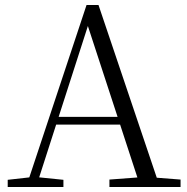

<svg xmlns="http://www.w3.org/2000/svg" viewBox="-20 -752 752 772"><path d="M11 0V-29L109 -40H127L235 -29V0ZM85 0 328 -732H376L623 0H545L323 -679H343L339 -665L125 0ZM192 -251 195 -282H496L499 -251ZM420 0V-30L553 -40H577L706 -30V0Z"/></svg>

Font: Noto Serif KR ExtraLight Light
Style: Regular
Weight: 300
Version: Version 2.003-H1;hotconv 1.1.1;makeotfexe 2.6.0